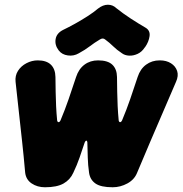

<svg xmlns="http://www.w3.org/2000/svg" viewBox="-20 -774 771 811"><path d="M170 17Q137.6 17 113.5 0.7Q89.4 -15.6 86.2 -45.8Q80.2 -114.4 73.4 -176Q66.6 -237.6 59.9 -299.2Q53.2 -360.8 45.8 -428.2Q43 -454.4 56 -474.8Q69 -495.2 91.9 -507.1Q114.8 -519 139.4 -519Q176.2 -519 194.9 -500.8Q213.6 -482.6 214.2 -448.8Q214.6 -416 215.1 -385.5Q215.6 -355 217 -325.4Q218.4 -295.8 221.4 -265Q223 -258 227.5 -258Q232 -258 235.4 -265Q254.8 -311.2 270 -355.5Q285.2 -399.8 301.4 -448.8Q312.4 -482.6 336.7 -500.8Q361 -519 394.4 -519Q435.2 -519 454.4 -500.8Q473.6 -482.6 474.2 -448.8Q474.6 -416 475.1 -385.5Q475.6 -355 477 -325.4Q478.4 -295.8 481.4 -265Q483 -258 487.5 -258Q492 -258 495.4 -265Q514.8 -311.2 530 -355.5Q545.2 -399.8 561.4 -448.8Q572.4 -482.6 597 -500.8Q621.6 -519 654.4 -519H655.4Q682.6 -519 702 -506.8Q721.4 -494.6 728.2 -474.2Q735 -453.8 723.4 -428.2Q694.4 -360.8 667.9 -299.2Q641.4 -237.6 614.9 -176Q588.4 -114.4 559.8 -45.8Q548.2 -15.6 518.3 0.7Q488.4 17 456 17Q405.8 17 383.1 1Q360.4 -15 356.2 -44.6Q351.6 -76.4 350.7 -108.3Q349.8 -140.2 349 -172.4Q348.4 -179.8 344.7 -179.8Q341 -179.8 337.8 -172.4Q327.2 -140.2 316.1 -108.3Q305 -76.4 289.8 -44.6Q276.6 -15 248.6 1Q220.6 17 170 17ZM594.2 -657.4Q615 -645.4 611.8 -621.5Q608.6 -597.6 593 -575.2L591.4 -573.6Q579.2 -554.6 561 -546.3Q542.8 -538 525.1 -539Q507.4 -540 495.4 -548.8Q472.8 -563.8 457.9 -578.6Q443 -593.4 424.2 -607.2Q414.6 -615.4 401.8 -607.2Q378.6 -593.4 359.4 -578.6Q340.2 -563.8 312.6 -548.8Q291.6 -536.4 266.8 -539.8Q242 -543.2 228.6 -560.4L227.4 -562Q210.8 -583.8 214.9 -608.7Q219 -633.6 246 -647.4Q269 -658.4 296.8 -673.8Q324.6 -689.2 350.6 -706Q376.6 -722.8 393.8 -737.6Q415 -754 435.6 -754Q456.2 -754 470.8 -740Q499.2 -717.2 532 -695.8Q564.8 -674.4 594.2 -657.4Z"/></svg>

Font: Winky Sans
Style: Italic
Weight: 400
Italic angle: -8.97852°
Designer: Simon Atzbach
Foundry: typofactur
Version: Version 1.205